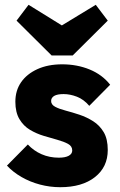

<svg xmlns="http://www.w3.org/2000/svg" viewBox="-20 -768 498 800"><path d="M231 12Q188 12 146.5 1Q105 -10 69.5 -30.5Q34 -51 9 -78L96 -166Q120 -140 153 -125.5Q186 -111 225 -111Q252 -111 266.5 -119Q281 -127 281 -141Q281 -159 263.5 -168.5Q246 -178 219 -185.5Q192 -193 162 -202Q132 -211 105 -227Q78 -243 61 -271.5Q44 -300 44 -344Q44 -391 68 -425.5Q92 -460 136 -480Q180 -500 239 -500Q301 -500 353.5 -478.5Q406 -457 439 -415L352 -327Q329 -354 300.5 -365Q272 -376 245 -376Q219 -376 206 -368.5Q193 -361 193 -347Q193 -332 210 -323Q227 -314 254 -307Q281 -300 311 -290Q341 -280 368 -263Q395 -246 412 -217.5Q429 -189 429 -143Q429 -72 375.5 -30Q322 12 231 12ZM379 -748 429 -682 283 -537H195L49 -682L99 -748L296 -626L180 -627Z"/></svg>

Font: Outfit
Style: Bold
Weight: 700
Designer: Rodrigo Fuenzalida
Foundry: fragTYPE
Version: Version 1.100;gftools[0.9.27]